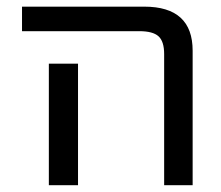

<svg xmlns="http://www.w3.org/2000/svg" viewBox="-20 -544 651 566"><path d="M44.9 -452.1V-524.4H405.3Q547.9 -524.4 547.9 -394.5V2H463.9V-384.8Q463.9 -421.9 447.3 -437Q430.7 -452.1 390.6 -452.1ZM210 -356.4V-77.1V2H124V-77.1V-356.4Z"/></svg>

Font: Nasu
Style: Regular
Weight: 400
Designer: Ryoko NISHIZUKA (kana &amp; ideographs); Paul D. Hunt (Latin, Greek &amp; Cyrillic); Wenlong ZHANG (bopomofo); Sandoll C
Version: Version 2014.1215